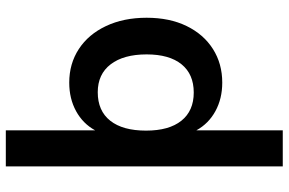

<svg xmlns="http://www.w3.org/2000/svg" viewBox="-186 -590 992 660"><g transform="rotate(-90 310.0 -260.0)"><path d="M579 -252Q579 -173 550.5 -114.5Q522 -56 471.5 -24Q421 8 356 8Q301 8 258 -15.5Q215 -39 192 -81V216H68V-736H192V-429Q215 -471 258 -494.5Q301 -518 356 -518Q421 -518 471.5 -485Q522 -452 550.5 -391.5Q579 -331 579 -252ZM453 -252Q453 -331 419 -375.5Q385 -420 323 -420Q259 -420 225 -377Q191 -334 191 -254Q191 -175 225 -132.5Q259 -90 322 -90Q385 -90 419 -132Q453 -174 453 -252Z"/></g></svg>

Font: Muli
Style: Bold
Weight: 700
Designer: Vernon Adams
Foundry: Vernon Adams
Version: Version 2.001